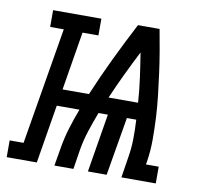

<svg xmlns="http://www.w3.org/2000/svg" viewBox="-128 -598 693 666"><g transform="rotate(10 218.5 -265.0)"><path d="M-63 0V-59H-14L55 -471H7V-530H177V-471H121L87 -265H180Q208 -332 240 -398.5Q272 -465 306 -530H382Q389 -493 395.5 -455Q402 -417 407 -379.5Q412 -342 416.5 -303.5Q421 -265 423 -226.5Q425 -188 425 -148.5Q425 -109 419 -70L417 -59H462V0H341L352 -70Q358 -104 358.5 -138Q359 -172 357 -206H324L289 0H223L257 -206H224Q211 -172 200 -138.5Q189 -105 183 -70L172 0H105L117 -70Q123 -104 133.5 -138Q144 -172 157 -206H77L43 0ZM353 -265Q350 -309 344 -352.5Q338 -396 331 -439Q331 -439 331 -439Q331 -439 331 -439V-438Q309 -395 288.5 -352Q268 -309 249 -265Z"/></g></svg>

Font: Iosevka Curly Slab Oblique
Style: Regular
Weight: 400
Italic angle: -9°
Monospace: yes
Designer: Belleve Invis
Foundry: Belleve Invis
Version: Version 11.1.0; ttfautohint (v1.8.3)